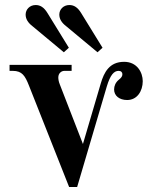

<svg xmlns="http://www.w3.org/2000/svg" viewBox="-20 -732 596 764"><path d="M82 -674C82 -656 92 -641 109 -628L234 -524L254 -542L169 -680C155 -703 140 -712 122 -712C98 -712 82 -694 82 -674ZM216 -674C216 -656 226 -641 243 -628L368 -524L388 -542L303 -680C289 -703 274 -712 256 -712C232 -712 216 -694 216 -674ZM18 -450H31C68 -450 80 -430 95 -392L255 12H287L405 -388C419 -435 434 -450 452 -450C462 -450 467 -444 467 -437C467 -428 463 -423 452 -414C440 -404 434 -390 434 -376C434 -351 455 -334 486 -334C526 -334 548 -370 548 -409C548 -443 526 -486 474 -486C415 -486 394 -444 381 -400L310 -159L218 -396C213 -408 212 -418 212 -424C212 -441 225 -450 236 -450H265V-474H18Z"/></svg>

Font: Old Standard
Style: Bold
Weight: 700
Designer: Alexey Kryukov <alexios@thessalonica.org.ru>
Version: Version 2.0.2